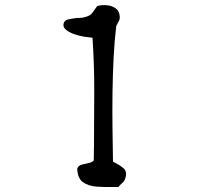

<svg xmlns="http://www.w3.org/2000/svg" viewBox="-20 -739 796 768"><path d="M481 -25Q477 -13 468 -6Q459 1 454 9Q449 9 444.5 9Q440 9 435 9Q399 10 366 7.5Q333 5 311.5 -10.5Q290 -26 289 -65Q294 -77 307 -80.5Q320 -84 333.5 -86.5Q347 -89 355 -97Q355 -113 355.5 -128.5Q356 -144 356 -160Q357 -271 357 -378Q357 -485 350 -588Q338 -589 318 -592Q298 -595 278 -602Q258 -609 245 -619Q232 -629 234 -643Q237 -658 253 -661.5Q269 -665 287 -667Q295 -667 302.5 -667.5Q310 -668 317 -670Q341 -675 350 -688.5Q359 -702 369 -715Q388 -720 408.5 -718Q429 -716 443.5 -705Q458 -694 459 -672Q460 -664 456.5 -657Q453 -650 449 -643Q446 -638 445 -635Q438 -578 434.5 -509.5Q431 -441 430 -368.5Q429 -296 430 -225Q431 -154 432 -92Q434 -91 437 -90Q457 -80 473.5 -66.5Q490 -53 481 -25Z"/></svg>

Font: Yuji Mai
Style: Regular
Weight: 400
Designer: Kataoka Yuji
Foundry: Kinuta Font Factory
Version: Version 3.002